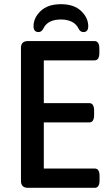

<svg xmlns="http://www.w3.org/2000/svg" viewBox="-20 -896 526 916"><path d="M113 0Q80 0 80 -33V-667Q80 -700 113 -700H431Q454 -700 454 -664V-644Q454 -608 431 -608H189V-404H406Q429 -404 429 -368V-348Q429 -312 406 -312H189V-92H432Q455 -92 455 -56V-36Q455 0 432 0ZM164 -743Q140 -743 140 -771Q140 -811 174 -843.5Q208 -876 271 -876Q333 -876 367 -843.5Q401 -811 401 -771Q401 -743 378 -743Q363 -743 355 -759Q345 -781 323 -792Q301 -803 271 -803Q207 -803 187 -760Q178 -743 164 -743Z"/></svg>

Font: Asap Semi Condensed Medium
Style: Regular
Weight: 500
Width: 4
Designer: Pablo Cosgaya
Foundry: Omnibus-Type
Version: Version 3.001; ttfautohint (v1.8.4.7-5d5b)